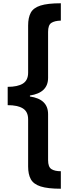

<svg xmlns="http://www.w3.org/2000/svg" viewBox="-20 -793 432 1174"><path d="M352 361Q272 361 228.5 347Q185 333 168.5 303Q152 273 152 225V-63Q152 -110 120 -130Q88 -150 27 -150V-262Q88 -262 120 -282Q152 -302 152 -349V-637Q152 -685 168 -715Q184 -745 227.5 -759Q271 -773 352 -773V-667Q314 -666 294 -653Q274 -640 274 -598V-317Q274 -226 163 -209V-203Q274 -187 274 -95V186Q274 228 294.5 241Q315 254 352 254Z"/></svg>

Font: Noto Sans Telugu ExtraCondensed
Style: Bold
Weight: 700
Width: 2
Designer: Jelle Bosma - Monotype Design Team
Foundry: Monotype Imaging Inc.
Version: Version 2.005; ttfautohint (v1.8.4.7-5d5b)